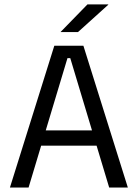

<svg xmlns="http://www.w3.org/2000/svg" viewBox="-20 -845 621 865"><path d="M24.7 0 224.7 -639H355.7L556 0H471.9L296.6 -583H283.9L108.7 0ZM144.3 -188.7V-257.6H435.5V-188.7ZM373.9 -825.1H467.8V-823.7L331.2 -700.4H253.3V-701.3Z"/></svg>

Font: Anek Gurmukhi Medium
Style: Regular
Weight: 500
Designer: Sarang Kulkarni (Gurmukhi), Yesha Goshar (Latin)
Foundry: Ek Type
Version: Version 1.003